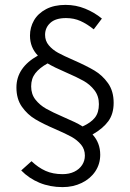

<svg xmlns="http://www.w3.org/2000/svg" viewBox="-20 -703 530 782"><path d="M249 -629.4Q206.5 -629.4 185.1 -609.9Q163.6 -590.3 163.6 -561Q163.6 -536.6 178.7 -518.6Q193.8 -500.5 216.6 -488Q239.3 -475.6 279.8 -458Q332 -435.1 364.5 -415.8Q397 -396.5 419.9 -364.3Q442.9 -332 442.9 -284.2Q442.9 -238.8 420.9 -209Q398.9 -179.2 356.9 -155.3Q388.2 -121.1 388.2 -72.8Q388.2 -35.2 368.2 -5.1Q348.1 24.9 313 42Q277.8 59.1 234.9 59.1Q183.6 59.1 140.6 41.3Q97.7 23.4 66.4 -8.8L108.4 -46.4Q135.7 -20.5 165.5 -7.1Q195.3 6.3 234.9 6.3Q262.2 6.3 282.7 -3.7Q303.2 -13.7 314.5 -31Q325.7 -48.3 325.7 -69.3Q325.7 -95.2 310.1 -114Q294.4 -132.8 271 -145.8Q247.6 -158.7 207 -176.3Q155.8 -198.2 123.8 -217.3Q91.8 -236.3 69.3 -268.1Q46.9 -299.8 46.9 -346.7Q46.9 -427.7 134.3 -476.6Q102.1 -509.8 102.1 -558.1Q102.1 -591.3 118.4 -619.9Q134.8 -648.4 167.7 -665.8Q200.7 -683.1 247.1 -683.1Q289.1 -683.1 326.9 -667.7Q364.7 -652.3 395 -627.4L361.8 -583.5Q334.5 -605.5 307.9 -617.4Q281.2 -629.4 249 -629.4ZM248.5 -408.2Q199.7 -429.2 173.8 -444.8Q140.6 -426.3 123.8 -404.5Q106.9 -382.8 106.9 -351.1Q106.9 -319.3 124.5 -297.1Q142.1 -274.9 167.5 -260.5Q192.9 -246.1 237.8 -226.6Q268.1 -213.4 284.4 -205.6Q300.8 -197.8 316.4 -188Q350.6 -203.6 366.7 -224.1Q382.8 -244.6 382.8 -278.8Q382.8 -312 364.7 -335.4Q346.7 -358.9 320.1 -373.8Q293.5 -388.7 248.5 -408.2Z"/></svg>

Font: Varta
Style: Light
Weight: 300
Designer: Joana Correia, Viktoriya Grabowska, Eben Sorkin
Foundry: Sorkin Type
Version: Version 1.002; ttfautohint (v1.3) -l 8 -r 24 -G 200 -x 12 -H